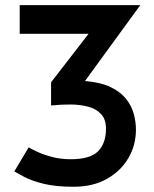

<svg xmlns="http://www.w3.org/2000/svg" viewBox="-20 -717 601 750"><path d="M268 12.5Q197.5 12.5 151.8 1.2Q106 -10 78.5 -24.2Q51 -38.5 36 -47.5L92 -141.5Q104 -134 128 -123Q152 -112 185 -103.5Q218 -95 256 -95Q332.5 -95 363.2 -126.2Q394 -157.5 394 -214.5Q394 -250.5 375.2 -271Q356.5 -291.5 325.2 -300Q294 -308.5 256 -308.8Q218 -309 179.5 -305V-395.5L326 -585H57V-697H528L312 -400.5Q373 -395.5 412 -376.8Q451 -358 472.5 -330.8Q494 -303.5 502.5 -272.2Q511 -241 511 -210Q511 -150 481.5 -99.5Q452 -49 397.5 -18.2Q343 12.5 268 12.5Z"/></svg>

Font: Alatsi
Style: Regular
Weight: 400
Designer: Spyros Zevelakis, Eben Sorkin
Foundry: www.sorkintype.com
Version: Version 1.008; ttfautohint (v1.8.4.7-5d5b)